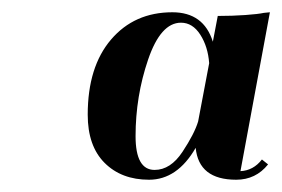

<svg xmlns="http://www.w3.org/2000/svg" viewBox="-20 -669 460 313"><path d="M420 -649 372 -390Q393 -391 407 -409L417 -401Q397 -376 365 -376Q304 -376 299 -428Q269 -376 223 -376Q178 -376 150.5 -403.5Q123 -431 123 -482Q123 -560 161 -604.5Q199 -649 261 -649Q312 -649 327 -601L335 -643Q359 -643 380 -644.5Q401 -646 410 -648ZM232 -392Q258 -392 277.5 -421.5Q297 -451 303 -471L321 -566Q319 -593 306.5 -612.5Q294 -632 275 -632Q242 -632 221.5 -572Q201 -512 201 -447Q201 -392 232 -392Z"/></svg>

Font: Sail
Style: Regular
Weight: 400
Designer: Miguel Hernandez
Foundry: Miguel Hernandez
Version: Version 1.002